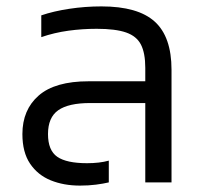

<svg xmlns="http://www.w3.org/2000/svg" viewBox="-20 -570 626 600"><path d="M230 10Q179 10 138.5 -6.5Q98 -23 74 -58.5Q50 -94 50 -151Q50 -227 101 -271.5Q152 -316 257 -316H434V-358Q434 -404 420.5 -430.5Q407 -457 374 -468.5Q341 -480 282 -480Q237 -480 193.5 -474Q150 -468 109 -454V-522Q147 -535 196.5 -542.5Q246 -550 297 -550Q411 -550 463.5 -502.5Q516 -455 516 -352V0H434V-248H262Q194 -248 162 -225.5Q130 -203 130 -151Q130 -100 159 -80Q188 -60 252 -60Q291 -60 320 -68V0Q303 4 280 7Q257 10 230 10Z"/></svg>

Font: Kanit Light
Style: Regular
Weight: 300
Designer: Katatrad Team
Foundry: CadsonDemak
Version: Version 2.000; ttfautohint (v1.8.3)